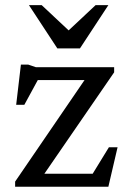

<svg xmlns="http://www.w3.org/2000/svg" viewBox="-20 -710 493 730"><path d="M37.5 0V-19.5L319.5 -432L344 -405.5H80L143 -441L72.5 -311.5H41.5L59.5 -464.5H87L116.5 -454.5H414V-435L129.5 -21.5L113 -49.5H349L312.5 -17L394 -150H427L392 0ZM250 -586H232L343.5 -690.5H392L284 -526H198L90 -690.5H138.5Z"/></svg>

Font: Newsreader
Style: Regular
Weight: 400
Designer: Hugues Gentile
Foundry: Production Type
Version: Version 1.003